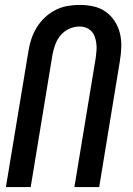

<svg xmlns="http://www.w3.org/2000/svg" viewBox="-20 -762 540 782"><path d="M4 0 96 -555Q100 -580 108 -604Q116 -628 129.5 -650Q143 -672 162.5 -690.5Q182 -709 205.5 -721Q229 -733 254 -737.5Q279 -742 304 -742Q333 -742 360.5 -736Q388 -730 410 -714.5Q432 -699 447 -676Q462 -653 468.5 -626Q475 -599 474 -570Q473 -541 468 -512L384 0H283L370 -527Q372 -541 373 -555.5Q374 -570 372.5 -584Q371 -598 366.5 -611Q362 -624 353 -634Q344 -644 331 -649Q318 -654 303 -654Q283 -654 262.5 -645Q242 -636 227.5 -619Q213 -602 205.5 -581.5Q198 -561 194 -541L105 0Z"/></svg>

Font: Iosevka Term Curly SmBd Obl
Style: Regular
Weight: 600
Italic angle: -9°
Designer: Belleve Invis
Foundry: Belleve Invis
Version: Version 32.3.0